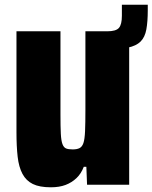

<svg xmlns="http://www.w3.org/2000/svg" viewBox="-20 -723 648 816"><path d="M360 -513V-590H436Q473 -590 485.5 -604.5Q498 -619 498 -656V-703H608V-679Q608 -631 602 -598Q596 -565 577.5 -546.5Q559 -528 523 -520.5Q487 -513 426 -513ZM196 73Q148 73 119.5 59Q91 45 75.5 16Q60 -13 55 -57Q50 -101 50 -161V-590H237V-235Q237 -184 238.5 -154.5Q240 -125 245.5 -110.5Q251 -96 261 -92Q271 -88 289 -88Q307 -88 318 -93.5Q329 -99 334.5 -115Q340 -131 341.5 -165.5Q343 -200 343 -257V-590H529V62H350L347 -14H336Q325 15 305 34Q285 53 258.5 63Q232 73 196 73Z"/></svg>

Font: Farlight84_Sys_V01
Style: Bold
Weight: 700
Designer: Monotype Design Team, Nadine Chahine and Nizar Qandah
Foundry: Monotype Imaging Inc.
Version: Version 2.004;October 31, 2024;FontCreator 14.0.0.2814 64-bi